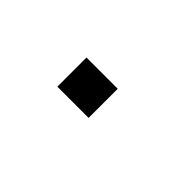

<svg xmlns="http://www.w3.org/2000/svg" viewBox="12 -364 517 517"><g transform="rotate(45 270.0 -105.5)"><path d="M179 -161H298V-50H179Z"/></g></svg>

Font: 3270 Nerd Font
Style: Regular
Weight: 400
Monospace: yes
Version: Version 3.0.1;Nerd Fonts 3.3.0